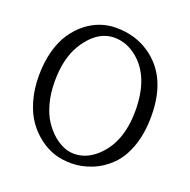

<svg xmlns="http://www.w3.org/2000/svg" viewBox="-128 -834 956 968"><g transform="rotate(20 350.5 -350.0)"><path d="M66.4 -483.4Q83 -543.9 111.3 -585Q141.1 -627.9 176.8 -655.3Q248 -710 335 -710Q439.5 -710 517.6 -655.3Q652.8 -561 652.8 -351.6Q652.8 -258.8 627.9 -189Q603 -118.7 559.8 -75.9Q516.6 -33.2 461.9 -11.7Q407.2 9.8 355.2 9.8Q303.2 9.8 262.5 -3.4Q221.7 -16.6 183.1 -45.4Q144.5 -74.2 115 -115.2Q85.4 -156.2 67.6 -217Q49.8 -277.8 49.8 -350.1Q49.8 -422.4 66.4 -483.4ZM343.3 -660.2Q313 -660.2 284.7 -648.4Q256.3 -636.7 229.5 -611.3Q203.1 -585.9 181.6 -550.3Q134.8 -472.2 134.8 -350.1Q134.8 -287.1 149.4 -233.6Q164.1 -180.2 187.5 -145.5Q210.9 -110.4 239.7 -85.9Q294.4 -40 350.1 -40Q414.6 -40 469.2 -88.9Q567.9 -177.2 567.9 -350.1Q567.9 -530.8 465.8 -614.3Q409.7 -660.2 343.3 -660.2Z"/></g></svg>

Font: Pfennig
Style: Medium
Weight: 500
Version: Version 20120410 ; ttfautohint (v0.8)